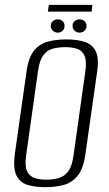

<svg xmlns="http://www.w3.org/2000/svg" viewBox="-20 -762 449 794"><path d="M167 12Q125 12 93.5 2.5Q62 -7 47.5 -37.5Q33 -68 42 -130L90 -468Q98 -525 121 -553Q144 -581 178.5 -590Q213 -599 254 -599Q297 -599 328.5 -589.5Q360 -580 375 -552Q390 -524 382 -468L334 -130Q326 -67 302.5 -37Q279 -7 244.5 2.5Q210 12 167 12ZM172 -19Q200 -19 223.5 -26Q247 -33 262.5 -54Q278 -75 284 -119L333 -467Q339 -511 329 -532.5Q319 -554 298 -560.5Q277 -567 249 -567Q221 -567 197.5 -560.5Q174 -554 158.5 -532.5Q143 -511 137 -467L88 -119Q82 -75 92 -54Q102 -33 123 -26Q144 -19 172 -19ZM219 -627Q207 -627 198.5 -635Q190 -643 190 -655Q190 -667 198.5 -674.5Q207 -682 219 -682Q231 -682 239 -674.5Q247 -667 247 -655Q247 -643 239 -635Q231 -627 219 -627ZM309 -627Q297 -627 288.5 -635Q280 -643 280 -655Q280 -667 288.5 -674.5Q297 -682 309 -682Q321 -682 329.5 -674.5Q338 -667 338 -655Q338 -643 329.5 -635Q321 -627 309 -627ZM178 -714 182 -742H362L359 -714Z"/></svg>

Font: Alumni Sans Thin Light
Style: Italic
Weight: 300
Italic angle: -8°
Version: Version 1.016